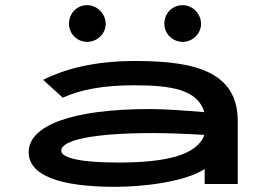

<svg xmlns="http://www.w3.org/2000/svg" viewBox="-20 -712 1040 743"><path d="M317 -550C356 -550 389 -581 389 -620C389 -659 356 -692 317 -692C277 -692 247 -660 247 -620C247 -581 279 -550 317 -550ZM687 -550C725 -550 758 -581 758 -620C758 -659 725 -692 687 -692C646 -692 616 -660 616 -620C616 -581 648 -550 687 -550ZM425 11C531 11 694 -7 772 -58V0H900V-243C900 -432 740 -476 504 -476C346 -476 233 -446 147 -403L223 -334C293 -366 382 -382 500 -382C650 -382 745 -363 771 -278C696 -284 618 -290 561 -290C254 -290 91 -225 91 -123C91 -34 209 11 425 11ZM217 -129C217 -170 341 -197 573 -197C629 -197 705 -194 771 -190C742 -110 618 -83 438 -83C300 -83 217 -99 217 -129Z"/></svg>

Font: Inconsolata UltraExpanded
Style: Bold
Weight: 700
Width: 9
Monospace: yes
Designer: Raph Levien, Cyreal, Brenton Simpson
Foundry: Raph Levien, Cyreal, Google
Version: Version 3.100